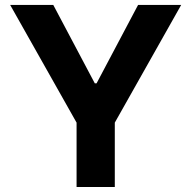

<svg xmlns="http://www.w3.org/2000/svg" viewBox="-20 -747 764 767"><path d="M20.6 -727.3 285.9 -257.1V0H438.6V-257.1L703.8 -727.3H531.6L365.8 -414.1H358.7L192.8 -727.3Z"/></svg>

Font: Margiela Sans
Style: Bold
Weight: 700
Designer: Stefan Endress, Andreas Faust
Version: Version 1.100;FEAKit 1.0